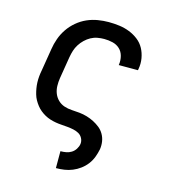

<svg xmlns="http://www.w3.org/2000/svg" viewBox="-110 -627 821 922"><g transform="rotate(15 300.0 -166.5)"><path d="M253 205V121H254Q267 121 281 118.5Q295 116 307 108.5Q319 101 327 88.5Q335 76 337 63Q339 48 332 34.5Q325 21 312.5 14Q300 7 285.5 4Q271 1 256 -0.5Q241 -2 225.5 -3Q210 -4 195.5 -6.5Q181 -9 167 -13.5Q153 -18 140.5 -25Q128 -32 117 -41Q106 -50 97 -61.5Q88 -73 81 -85.5Q74 -98 70 -112Q66 -126 63.5 -140.5Q61 -155 60.5 -170Q60 -185 61.5 -200.5Q63 -216 66 -231L84 -341Q88 -368 97.5 -394.5Q107 -421 123 -444.5Q139 -468 161.5 -487Q184 -506 210 -517.5Q236 -529 263.5 -533.5Q291 -538 317 -538Q344 -538 370.5 -534.5Q397 -531 421 -521.5Q445 -512 465 -496.5Q485 -481 497 -459Q509 -437 513.5 -410.5Q518 -384 513 -357Q513 -356 512.5 -354.5Q512 -353 512 -351H416Q417 -352 417 -353Q417 -354 417 -354Q420 -376 414.5 -396.5Q409 -417 394.5 -430.5Q380 -444 359.5 -449Q339 -454 317 -454Q301 -454 284 -451Q267 -448 251.5 -439.5Q236 -431 223 -418.5Q210 -406 200.5 -391Q191 -376 186 -360Q181 -344 178 -327L160 -217Q157 -198 157.5 -178Q158 -158 165 -140.5Q172 -123 185.5 -110Q199 -97 217 -91Q235 -85 254.5 -84Q274 -83 293.5 -81Q313 -79 331.5 -73.5Q350 -68 366.5 -59.5Q383 -51 397.5 -39.5Q412 -28 421.5 -11.5Q431 5 434 24Q437 43 434 63Q430 83 422.5 103Q415 123 402 140Q389 157 371.5 170Q354 183 334.5 191Q315 199 294.5 202Q274 205 254 205Z"/></g></svg>

Font: Iosevka Slab Medium Extended
Style: Italic
Weight: 500
Width: 7
Italic angle: -9°
Monospace: yes
Designer: Belleve Invis
Foundry: Belleve Invis
Version: Version 11.1.0; ttfautohint (v1.8.3)